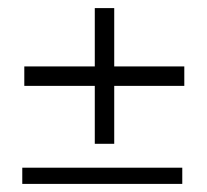

<svg xmlns="http://www.w3.org/2000/svg" viewBox="-20 -592 510 474"><path d="M40 -428H435V-380H40ZM262 -572V-237H214V-572ZM35 -178H430V-138H35Z"/></svg>

Font: Phudu
Style: Bold
Weight: 700
Version: Version 1.005;gftools[0.9.23]